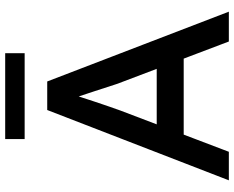

<svg xmlns="http://www.w3.org/2000/svg" viewBox="-101 -801 902 740"><g transform="rotate(-90 350.0 -431.0)"><path d="M25 0 296 -700H406L675 0H560L400 -422Q397 -429 388.5 -456Q380 -483 369 -516Q358 -549 349 -576.5Q340 -604 337 -612L360 -613Q354 -596 345.5 -570Q337 -544 327.5 -515Q318 -486 309 -460.5Q300 -435 294 -418L135 0ZM145 -174 185 -278H503L549 -174ZM184 -787V-862H515V-787Z"/></g></svg>

Font: Lexend Medium
Style: Regular
Weight: 500
Designer: Bonnie Shaver-Troup, Thomas Jockin
Foundry: Lexend
Version: Version 1.005